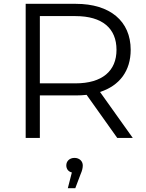

<svg xmlns="http://www.w3.org/2000/svg" viewBox="-20 -720 763 1002"><path d="M673 0 502 -240C604 -273 662 -350 662 -460C662 -610 554 -700 376 -700H114V0H188V-222H376C396 -222 414 -223 432 -225L592 0ZM188 -285V-636H374C514 -636 588 -572 588 -460C588 -350 514 -285 374 -285ZM369 104C343 104 326 121 326 143C326 162 337 176 355 180L334 262H373L401 188C409 170 412 156 412 143C412 122 395 104 369 104Z"/></svg>

Font: Talent
Style: Regular
Weight: 400
Designer: Mike Powis
Version: Version 1.001;hotconv 1.0.109;makeotfexe 2.5.65596